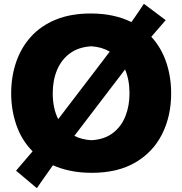

<svg xmlns="http://www.w3.org/2000/svg" viewBox="-20 -898 962 1015"><path d="M174.8 96.7 64.9 4.4Q111.3 -48.8 152.3 -98.1Q94.2 -156.7 66.7 -236.6Q39.1 -316.4 39.1 -404.3Q39.1 -492.7 65.2 -569.3Q91.3 -646 143.6 -703.9Q195.8 -761.7 274.9 -794.2Q354 -826.7 460 -826.7Q523.4 -826.7 577.1 -814.9Q630.9 -803.2 674.8 -781.2Q691.4 -804.7 707.8 -828.9Q724.1 -853 740.7 -877.9L856 -791.5Q816.9 -747.1 779.8 -703.6Q832.5 -646.5 858.6 -569.3Q884.8 -492.2 884.8 -404.8Q884.8 -284.2 836.9 -189Q789.1 -93.8 695.6 -39.1Q602.1 15.6 465.3 15.6Q404.8 15.6 353.5 5.1Q302.2 -5.4 259.8 -24.4Q238.3 5.9 217 36.1Q195.8 66.4 174.8 96.7ZM258.8 -404.8Q258.8 -325.7 287.6 -268.1Q293 -275.4 298.8 -282.7L521.5 -574.2Q531.2 -587.4 541 -600.1Q550.8 -612.8 560.1 -625Q518.1 -649.9 462.9 -653.3Q395.5 -649.4 350.1 -616.2Q304.7 -583 281.7 -528.3Q258.8 -473.6 258.8 -404.8ZM462.9 -156.7Q531.7 -160.6 576.4 -194.6Q621.1 -228.5 642.8 -283.2Q664.6 -337.9 664.6 -404.8Q664.6 -476.1 641.1 -530.8Q630.4 -516.6 618.7 -501.5L393.1 -206.1Q382.8 -192.9 373 -179.7Q412.6 -159.7 462.9 -156.7Z"/></svg>

Font: Pinar-DS3-FD ExtraBold
Style: Regular
Weight: 800
Designer: Amin Abedi
Version: Version 3.000